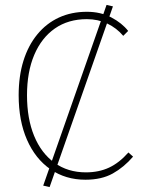

<svg xmlns="http://www.w3.org/2000/svg" viewBox="-20 -720 602 782"><path d="M182 42 156 36 414 -700 440 -694ZM328 12Q247 12 185.5 -30.5Q124 -73 90 -150.5Q56 -228 56 -332Q56 -410 75.5 -472.5Q95 -535 132 -580Q169 -625 220 -648.5Q271 -672 334 -672Q390 -672 433.5 -649Q477 -626 502 -594L482 -574Q455 -606 417 -624Q379 -642 334 -642Q258 -642 203.5 -604Q149 -566 119.5 -496.5Q90 -427 90 -332Q90 -237 119 -166.5Q148 -96 202 -57Q256 -18 330 -18Q383 -18 424.5 -37.5Q466 -57 503 -99L522 -82Q485 -39 439.5 -13.5Q394 12 328 12Z"/></svg>

Font: Source Sans 3 VF
Style: Regular
Weight: 200
Designer: Paul D. Hunt
Foundry: Adobe
Version: Version 3.046;hotconv 1.0.118;makeotfexe 2.5.65603